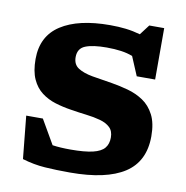

<svg xmlns="http://www.w3.org/2000/svg" viewBox="-84 -832 897 925"><g transform="rotate(10 364.5 -369.0)"><path d="M674.5 -227Q674.5 -103.5 584.8 -45.2Q495 13 318.5 13Q250.5 13 195.8 9.2Q141 5.5 84.5 -11.5L63.5 -220.5H145L213.5 -102Q250.5 -96.5 301.5 -96.5Q371 -96.5 410.8 -106Q450.5 -115.5 467 -135.5Q483.5 -155.5 483.5 -187Q483.5 -219 465.2 -236.2Q447 -253.5 416.2 -262Q385.5 -270.5 347.5 -275Q309.5 -279.5 270 -286Q230.5 -292 193 -303.5Q155.5 -315 125.5 -337.8Q95.5 -360.5 78 -399Q60.5 -437.5 60.5 -497Q60.5 -609 146 -664.5Q231.5 -720 386.5 -720Q427.5 -720 463.5 -715.8Q499.5 -711.5 534.5 -701.5L572 -751H645V-499.5H555L516 -592Q491 -602 459.2 -606.5Q427.5 -611 389 -611Q321 -611 285 -596.5Q249 -582 249 -539.5Q249 -503.5 275.2 -486.8Q301.5 -470 345.5 -462.2Q389.5 -454.5 442.5 -446.5Q482 -440 523 -428.8Q564 -417.5 598.2 -394.8Q632.5 -372 653.5 -331.5Q674.5 -291 674.5 -227Z"/></g></svg>

Font: Newsreader 6pt
Style: Bold
Weight: 700
Designer: Hugues Gentile
Foundry: Production Type
Version: Version 1.003; ttfautohint (v1.8.3)